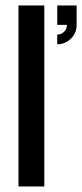

<svg xmlns="http://www.w3.org/2000/svg" viewBox="-20 -676 298 696"><path d="M140.6 0H46.9V-656.2H140.6ZM187.5 -656.2H257.8V-585.9Q257.8 -556.6 237.3 -536.1Q216.8 -515.6 187.5 -515.6V-550.8Q202.1 -550.8 212.4 -561Q222.7 -571.3 222.7 -585.9H187.5Z"/></svg>

Font: Lambda
Style: Regular
Weight: 400
Designer: GGBotNet
Version: 0.22